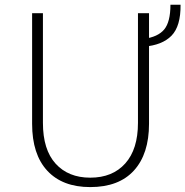

<svg xmlns="http://www.w3.org/2000/svg" viewBox="-20 -759 770 797"><path d="M113.3 -245.1V-704.1H158.2V-249Q158.2 -137.7 210.9 -79.6Q263.7 -21.5 354.5 -21.5Q447.3 -21.5 500 -80.6Q552.7 -139.6 552.7 -249V-704.1H598.6V-245.1Q598.6 -120.1 536.1 -51.3Q473.6 17.6 354.5 17.6Q239.3 17.6 176.3 -50.3Q113.3 -118.2 113.3 -245.1ZM577.1 -565.4V-597.7Q635.7 -605.5 661.6 -636.7Q687.5 -668 687.5 -739.3H729.5Q730.5 -650.4 691.9 -610.8Q653.3 -571.3 577.1 -565.4Z"/></svg>

Font: Gothic A1 ExtraLight
Style: Regular
Weight: 275
Designer: HanYang I&C Co.,Ltd.
Foundry: HanYang I&C Co.,Ltd.
Version: Version 2.50